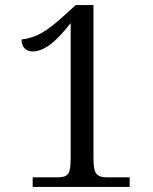

<svg xmlns="http://www.w3.org/2000/svg" viewBox="-20 -738 603 758"><path d="M109 0V-38H207Q229 -38 240 -44Q251 -50 255 -66Q259 -82 259 -113V-647Q214 -589 178 -562Q142 -535 109 -535Q88 -535 76.5 -548Q65 -561 65 -582Q108 -587 144.5 -608Q181 -629 227 -671L279 -718H349V-113Q349 -85 353 -68.5Q357 -52 368.5 -45Q380 -38 402 -38H492V0Z"/></svg>

Font: Noto Serif Gurmukhi
Style: Regular
Weight: 400
Designer: Vaibhav Singh and the Monotype Design Team
Foundry: Monotype Imaging Inc.
Version: Version 2.003